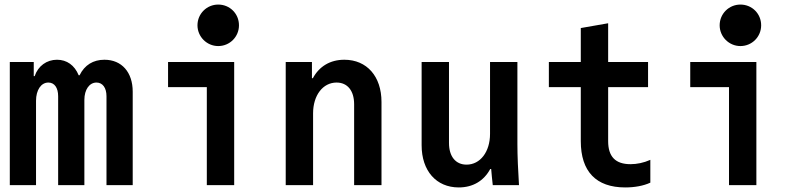

<svg xmlns="http://www.w3.org/2000/svg" viewBox="-20 -812 3520 842"><path d="M23 0H138V-370C138 -417 160 -450 192 -450C219 -450 235 -427 235 -390V0H350V-374C350 -419 372 -450 403 -450C430 -450 447 -427 447 -390V0H562V-410C562 -495 514 -550 438 -550C389 -550 351 -527 329 -482H325C307 -526 273 -550 230 -550C185 -550 147 -523 132 -478H128V-540H23Z M1007 -540H717V-430H887V0H1007ZM846 -701C846 -651 887 -610 937 -610C988 -610 1028 -651 1028 -701C1028 -752 988 -792 937 -792C887 -792 846 -752 846 -701Z M1233 0H1353V-315C1353 -394 1396 -450 1456 -450C1504 -450 1533 -414 1533 -355V0H1653V-365C1653 -477 1589 -550 1490 -550C1428 -550 1380 -521 1352 -469H1348V-540H1233Z M2249 -180V-540H2129V-225C2129 -146 2086 -90 2026 -90C1978 -90 1949 -126 1949 -185V-540H1829V-175C1829 -63 1893 10 1992 10C2054 10 2102 -19 2130 -71H2134C2136 -48 2138 -25 2141 0H2256C2252 -63 2249 -129 2249 -180Z M2647 -193V-430H2822V-540H2647V-710L2527 -689V-540H2387V-430H2527V-193C2527 -60 2594 10 2722 10C2763 10 2802 3 2832 -11V-111C2803 -98 2773 -92 2745 -92C2679 -92 2647 -125 2647 -193Z M3297 -540H3007V-430H3177V0H3297ZM3136 -701C3136 -651 3177 -610 3227 -610C3278 -610 3318 -651 3318 -701C3318 -752 3278 -792 3227 -792C3177 -792 3136 -752 3136 -701Z"/></svg>

Font: CommitMono-dimboump
Style: Bold
Weight: 700
Monospace: yes
Designer: Eigil Nikolajsen
Foundry: Eigil Nikolajsen
Version: Version 1.143